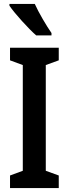

<svg xmlns="http://www.w3.org/2000/svg" viewBox="-20 -957 350 977"><path d="M157 -937H28V-928C54 -889 127 -809 164 -777H242V-789C218 -823 176 -894 157 -937ZM279 0V-64L213 -88V-626L279 -650V-714H31V-650L96 -626V-88L31 -64V0Z"/></svg>

Font: Noto Sans Khmer ExtraCondensed SemiBold
Style: Regular
Weight: 600
Width: 2
Designer: Danh Hong and the Monotype Design Team
Foundry: Monotype Imaging Inc.
Version: Version 2.004